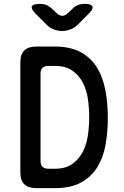

<svg xmlns="http://www.w3.org/2000/svg" viewBox="-20 -970 640 990"><path d="M168 0Q126 0 105.5 -20Q85 -40 85 -82V-648Q85 -690 105.5 -710Q126 -730 168 -730H263Q344 -730 397 -700.5Q450 -671 480.5 -621Q511 -571 523.5 -504Q536 -437 536 -362Q536 -293 525 -227.5Q514 -162 484 -111.5Q454 -61 400.5 -30.5Q347 0 263 0ZM189 -140Q189 -120 199 -110Q209 -100 229 -100H263Q319 -100 353.5 -125Q388 -150 407.5 -188.5Q427 -227 433.5 -274Q440 -321 440 -366Q440 -411 433.5 -458Q427 -505 407.5 -543Q388 -581 353.5 -605.5Q319 -630 263 -630H229Q209 -630 199 -620Q189 -610 189 -590ZM187 -950Q205 -950 220.5 -943.5Q236 -937 249 -924L270 -904Q285 -889 300.5 -888.5Q316 -888 331 -903L354 -925Q367 -938 382 -944Q397 -950 416 -950Q451 -950 456.5 -937Q462 -924 437 -899L382 -844Q365 -826 342 -818Q319 -810 300 -810Q281 -810 258.5 -818Q236 -826 219 -844L165 -898Q139 -924 144.5 -937Q150 -950 187 -950Z"/></svg>

Font: Maple Mono NL Medium
Style: Regular
Weight: 500
Monospace: yes
Designer: subframe7536
Version: Version 7.000